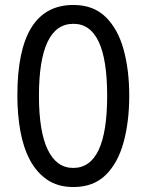

<svg xmlns="http://www.w3.org/2000/svg" viewBox="-20 -744 590 774"><path d="M501 -358Q501 -255 478.5 -171.5Q456 -88 406.5 -39Q357 10 276 10Q214 10 171 -19Q128 -48 101 -98.5Q74 -149 62 -216Q50 -283 50 -359Q50 -724 276 -724Q357 -724 406.5 -675Q456 -626 478.5 -543.5Q501 -461 501 -358ZM137 -358Q137 -214 172.5 -140.5Q208 -67 275 -67Q412 -67 412 -358Q412 -648 276 -648Q206 -648 171.5 -574.5Q137 -501 137 -358Z"/></svg>

Font: Noto Sans Gurmukhi ExtraCondensed
Style: Regular
Weight: 400
Width: 2
Designer: Jelle Bosma - Monotype Design Team
Foundry: Monotype Imaging Inc.
Version: Version 2.004; ttfautohint (v1.8.4.7-5d5b)